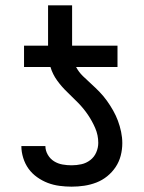

<svg xmlns="http://www.w3.org/2000/svg" viewBox="-20 -691 540 719"><path d="M248 8Q226 8 203 5Q180 2 159 -6Q138 -14 119 -27.5Q100 -41 87 -59Q74 -77 67 -99.5Q60 -122 60 -144H150Q150 -127 159 -111.5Q168 -96 182.5 -87Q197 -78 214 -75Q231 -72 248 -72Q267 -72 285 -76Q303 -80 318 -91.5Q333 -103 340.5 -120.5Q348 -138 348 -156Q348 -185 336.5 -211.5Q325 -238 309 -261.5Q293 -285 273 -305.5Q253 -326 232 -346Q211 -366 194 -389.5Q177 -413 169 -440H70V-520H160V-671H250V-520H420V-440H265Q275 -421 290.5 -406Q306 -391 322 -376.5Q338 -362 353 -346.5Q368 -331 380.5 -313.5Q393 -296 403.5 -277.5Q414 -259 421.5 -239Q429 -219 433.5 -197.5Q438 -176 438 -155Q438 -131 432 -108Q426 -85 413 -65.5Q400 -46 381.5 -31Q363 -16 341 -7.5Q319 1 295.5 4.5Q272 8 248 8Z"/></svg>

Font: Iosevka SS04 Medium
Style: Regular
Weight: 500
Monospace: yes
Designer: Belleve Invis
Foundry: Belleve Invis
Version: Version 19.0.0; ttfautohint (v1.8.4)